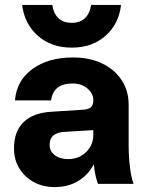

<svg xmlns="http://www.w3.org/2000/svg" viewBox="-20 -749 591 782"><path d="M473 -729Q464 -651 409.5 -603Q355 -555 272 -555Q189 -555 134.5 -603Q80 -651 70 -729H193Q198 -694 218 -675Q238 -656 272 -656Q306 -656 326 -675Q346 -694 351 -729ZM504 -158Q504 -109 509.5 -66.5Q515 -24 524 0H379Q367 -32 362 -80Q339 -36 298 -11.5Q257 13 203 13Q155 13 117.5 -7.5Q80 -28 58.5 -63.5Q37 -99 37 -145Q37 -214 76.5 -252Q116 -290 191 -294L316 -302Q340 -303 350 -312Q360 -321 360 -339V-341Q360 -369 335.5 -389Q311 -409 276 -409Q197 -409 188 -340H41Q47 -420 111.5 -467.5Q176 -515 277 -515Q345 -515 396 -490.5Q447 -466 475.5 -422.5Q504 -379 504 -322ZM182 -159Q182 -133 203 -117Q224 -101 258 -101Q301 -101 330.5 -129.5Q360 -158 360 -200V-219L244 -212Q182 -209 182 -159Z"/></svg>

Font: Overused Grotesk
Style: Bold
Weight: 700
Version: Version 0.003